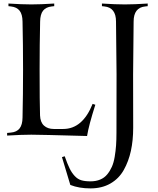

<svg xmlns="http://www.w3.org/2000/svg" viewBox="-20 -752 876 1065"><path d="M19.5 0V-14.6L40.5 -16.6Q72.8 -19.5 88.6 -39.6Q104.5 -59.6 105 -100.1Q107.9 -227.1 107.9 -366.2Q107.9 -505.4 105 -632.3Q104.5 -672.9 88.6 -692.9Q72.8 -712.9 40.5 -716.3L26.9 -717.8V-732.4Q101.6 -727.5 153.8 -727.5Q206.1 -727.5 280.8 -732.4V-717.8L267.1 -716.3Q234.9 -712.9 219 -692.9Q203.1 -672.9 202.6 -632.3Q199.7 -505.4 199.7 -366.2Q199.7 -181.6 202.1 -111.8Q203.6 -73.7 224.1 -55.2Q244.6 -36.6 278.3 -36.6H330.6Q438 -36.6 493.7 -175.8L508.8 -170.9Q472.2 -56.2 462.9 2.4Q202.1 -4.9 153.8 -4.9Q101.1 -4.9 19.5 0ZM799.3 -732.4V-717.8L785.6 -716.3Q721.2 -710 721.2 -632.3Q718.3 -402.8 718.3 -338.9L718.8 -43.9Q718.8 26.4 706.1 84.7Q693.4 143.1 666.5 190.9Q639.6 238.8 592.5 265.9Q545.4 293 481.9 293Q418.5 293 370.1 273.9Q360.8 243.2 323.7 119.6L338.9 114.7Q354 157.7 366 182.1Q377.9 206.5 394.3 224.1Q410.6 241.7 430.9 247.8Q451.2 253.9 481.9 253.9Q512.2 253.9 535.6 244.1Q559.1 234.4 574.7 215.3Q590.3 196.3 600.6 173.1Q610.8 149.9 616.2 117.7Q621.6 85.4 623.8 54.7Q626 23.9 626 -14.6Q626.5 -273.9 626.5 -339.8L623.5 -632.3Q623.5 -710 559.1 -716.3L545.4 -717.8V-732.4Q620.1 -727.5 672.4 -727.5Q724.6 -727.5 799.3 -732.4Z"/></svg>

Font: Flanker
Style: Regular
Weight: 400
Designer: Flanker
Foundry: Flanker
Version: Version 2.027